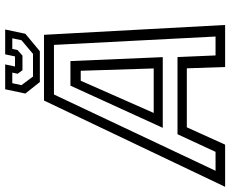

<svg xmlns="http://www.w3.org/2000/svg" viewBox="-141 -796 890 742"><g transform="rotate(-90 304.0 -425.0)"><path d="M-47 0 286.5 -700H540.5L578.5 0H416L411 -148H183L116 0ZM15 -37H88.2L156.2 -184H454.5L460.8 -37H533.8L501.5 -661.5H309.8ZM181 -241 344 -597.8H439L454.2 -241ZM238.5 -276H410.5L401.5 -558H363ZM358 -716 313.5 -772 330 -850H426L418 -812H457L465 -850H561L544.5 -772L477 -716ZM379.2 -742.5H466.8L519.5 -787L527 -822.5H486L481.5 -802L460 -783.2H403.5L390 -802L394.5 -822.5H353.5L346 -787Z"/></g></svg>

Font: Tourney Thin
Style: Italic
Weight: 100
Italic angle: -12°
Designer: Tyler Finck
Foundry: Etcetera Type Co
Version: Version 1.015